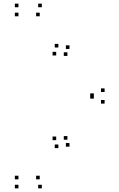

<svg xmlns="http://www.w3.org/2000/svg" viewBox="-20 -831 660 1061"><path d="M498.5 -295V-315H478.5V-295ZM290.5 -56.5V-76.5H270.5V-56.5ZM302.5 -12.5V-32.5H282.5V-12.5ZM199.5 160V140H179.5V160ZM82 160V140H62V160ZM82 210V190H62V210ZM211 210V190H191V210ZM364 -20.5V-40.5H344V-20.5ZM352.5 -59V-79H332.5V-59ZM558 -258.5V-278.5H538V-258.5ZM558 -322.5V-342.5H538V-322.5ZM352.5 -522V-542H332.5V-522ZM364 -560.5V-580.5H344V-560.5ZM211 -791V-811H191V-791ZM82 -791V-811H62V-791ZM82 -741V-761H62V-741ZM199.5 -741V-761H179.5V-741ZM302.5 -568.5V-588.5H282.5V-568.5ZM290.5 -524.5V-544.5H270.5V-524.5ZM498.5 -286V-306H478.5V-286Z"/></svg>

Font: Monaspace Krypton Dots Var
Style: Regular
Weight: 400
Designer: Riley Cran and the Lettermatic Team
Version: Version 1.100 (Monaspace Krypton Dots)